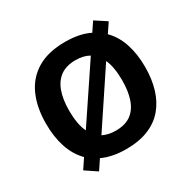

<svg xmlns="http://www.w3.org/2000/svg" viewBox="-173 -925 1142 1142"><g transform="rotate(-30 398.0 -354.0)"><path d="M737.7 -358Q737.7 -275 717.2 -207.5Q696.7 -140 655.2 -91Q613.7 -42 549.2 -16Q484.8 10 397.9 10Q349.8 10 308.7 1.9Q267.6 -6.1 233.5 -22.2L189.5 43.8L110.8 -9L154.9 -75.1Q106 -124.1 82 -196.1Q58 -268.1 58 -359Q58 -470 94.5 -552Q131 -634 206.5 -679.5Q282 -725 398.9 -725Q448.9 -725 491 -716.4Q533 -707.9 567 -690.8L608.1 -751.9L685.9 -701.1L642.7 -637Q690.7 -589 714.2 -518Q737.7 -447 737.7 -358ZM579.8 -358Q579.8 -447.7 554.3 -503.9L309.1 -135.5Q327.2 -126.4 349.4 -121.3Q371.6 -116.2 397.9 -116.2Q463.1 -116.2 502.8 -145.3Q542.5 -174.4 561.1 -228.6Q579.8 -282.8 579.8 -358ZM216 -358Q216 -312.7 222.6 -274.5Q229.2 -236.3 243.3 -207.2L491.5 -577.6Q472.4 -588.7 449.3 -594.2Q426.1 -599.8 398.9 -599.8Q334.6 -599.8 294.4 -570.7Q254.2 -541.6 235.1 -487.4Q216 -433.2 216 -358Z"/></g></svg>

Font: Noto Sans Hebrew
Style: Regular
Weight: 400
Designer: Monotype Design Team
Foundry: Monotype Imaging Inc.
Version: Version 2.003;January 10, 2023;FontCreator 14.0.0.2877 64-bi